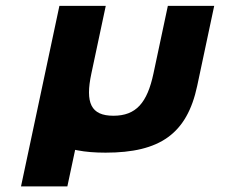

<svg xmlns="http://www.w3.org/2000/svg" viewBox="-20 -526 822 671"><path d="M299.3 -269 349.6 -505.5H187.6L53.4 125.5H215.4L242.6 -2.3L251.1 -0.6C279.1 4.9 311.7 7.5 349 7.5C538.6 7.5 633.5 -58.2 669.2 -226L728.6 -505.5H566.6L516.3 -269C494.5 -166.6 455.5 -121.5 376.4 -121.5C297.4 -121.5 277.5 -166.6 299.3 -269Z"/></svg>

Font: Hussar Nova
Style: RgIta
Weight: 700
Foundry: Cannot Into Space Fonts
Version: Version 0.99